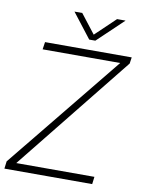

<svg xmlns="http://www.w3.org/2000/svg" viewBox="-99 -954 775 1021"><g transform="rotate(10 288.5 -443.5)"><path d="M556 -666 54 -40H476L471 0H-3L2 -40L506 -660H87L93 -700H561ZM219 -887H261L341 -784L449 -887H495L355 -754H322Z"/></g></svg>

Font: Krub ExtraLight
Style: Italic
Weight: 275
Italic angle: -8°
Designer: Ekaluck Peanpanawate
Foundry: Cadson Demak Co.,Ltd.
Version: Version 1.000; ttfautohint (v1.6)